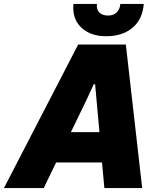

<svg xmlns="http://www.w3.org/2000/svg" viewBox="-65 -955 809 975"><path d="M332 -729H574L657 0H465L453 -130H220L157 0H-45ZM440 -284 425 -449 418 -527H411L375 -449L295 -284ZM307 -915Q307 -928 308 -935H427Q424 -907 439.5 -891.5Q455 -876 484 -876Q511 -876 527.5 -892Q544 -908 546 -935H665Q659 -857 608 -814Q557 -771 474 -771Q399 -771 353 -810.5Q307 -850 307 -915Z"/></svg>

Font: Mona Sans Black
Style: Italic
Weight: 900
Italic angle: -11.7°
Designer: Deni Anggara
Foundry: GitHub
Version: Version 2.000